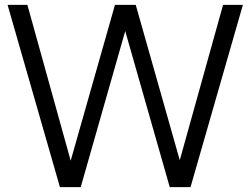

<svg xmlns="http://www.w3.org/2000/svg" viewBox="-20 -765 1024 785"><path d="M225 0H310L492 -638L674 0H759L973 -745H892L715 -110L535 -745H450L269 -108L92 -745H11Z"/></svg>

Font: Plus Jakarta Sans
Style: Regular
Weight: 400
Designer: Gumpita Rahayu
Foundry: Tokotype
Version: Version 2.004; ttfautohint (v1.8.3)